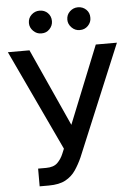

<svg xmlns="http://www.w3.org/2000/svg" viewBox="-62 -983 721 1038"><g transform="rotate(-5 298.5 -464.0)"><path d="M110.4 9.8V-86.4H153.8Q194.8 -86.4 215.6 -106.7Q236.3 -127 248 -155.8L258.8 -181.6L2.4 -727.5H119.6L310.1 -306.6L479.5 -727.5H594.2L343.8 -126.5Q327.6 -90.3 306.6 -59.1Q285.6 -27.8 251.2 -9Q216.8 9.8 159.7 9.8ZM192.4 -813Q167 -812.5 148.2 -831.3Q129.4 -850.1 129.4 -874.5Q129.4 -901.4 148.2 -918.9Q167 -936.5 192.4 -936.5Q218.8 -936.5 236.6 -918.9Q254.4 -901.4 254.4 -874.5Q254.4 -850.1 236.6 -831.3Q218.8 -812.5 192.4 -813ZM400.4 -813Q375.5 -812.5 356.7 -831.3Q337.9 -850.1 337.9 -874.5Q337.9 -901.4 356.7 -918.9Q375.5 -936.5 400.4 -936.5Q427.2 -936.5 445.3 -918.9Q463.4 -901.4 462.9 -874.5Q463.4 -850.1 445.3 -831.3Q427.2 -812.5 400.4 -813Z"/></g></svg>

Font: Inter Tight Medium
Style: Regular
Weight: 500
Designer: Rasmus Andersson
Foundry: rsms
Version: Version 3.004; ttfautohint (v1.8.4.7-5d5b)